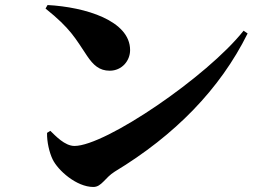

<svg xmlns="http://www.w3.org/2000/svg" viewBox="-20 -735 1040 763"><path d="M351 8C384 8 397 -29 436 -53C674 -197 854 -380 964 -602L948 -613C804 -431 399 -155 276 -155C237 -155 200 -196 180 -215L167 -207C166 -172 176 -129 189 -102C210 -58 284 8 351 8ZM416 -454C464 -454 497 -493 497 -536C497 -653 319 -707 169 -715L161 -701C261 -621 279 -583 326 -513C351 -476 375 -454 416 -454Z"/></svg>

Font: GenKiMin2 TW H
Style: Regular
Weight: 900
Version: Version 2.100;PS 2.1;hotconv 16.6.51;makeotf.lib2.5.65220 DE